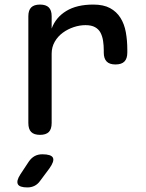

<svg xmlns="http://www.w3.org/2000/svg" viewBox="-20 -580 640 840"><path d="M155 10Q129 10 116.5 -2.5Q104 -15 104 -42V-509Q104 -535 116.5 -547.5Q129 -560 155 -560Q181 -560 193.5 -547.5Q206 -535 206 -509V-455Q224 -504 270 -532Q316 -560 388 -560Q433 -560 461.5 -544.5Q490 -529 507 -502Q524 -475 530.5 -439Q537 -403 537 -362V-350Q537 -324 524.5 -311Q512 -298 485 -298Q459 -298 446.5 -311Q434 -324 434 -350V-360Q434 -381 431 -401Q428 -421 420 -436.5Q412 -452 396 -461Q380 -470 354 -470Q329 -470 303 -461.5Q277 -453 255 -437Q233 -421 219.5 -397.5Q206 -374 206 -345V-42Q206 -15 193.5 -2.5Q181 10 155 10ZM69 183 106 127Q117 111 131.5 103Q146 95 165 95Q204 95 211.5 110Q219 125 196 157L155 212Q145 226 131 233Q117 240 100 240Q65 240 58 225.5Q51 211 69 183Z"/></svg>

Font: Maple Mono Normal NL Medium
Style: Regular
Weight: 500
Monospace: yes
Designer: subframe7536
Version: Version 7.000